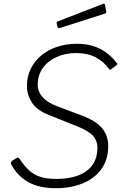

<svg xmlns="http://www.w3.org/2000/svg" viewBox="-20 -983 663 1013"><path d="M551 -624Q527 -658 485 -680.5Q443 -703 381 -703Q324 -703 278 -682Q232 -661 205.5 -623.5Q179 -586 179 -535Q179 -517 187 -497.5Q195 -478 217 -458.5Q239 -439 280 -423L413 -373Q487 -345 519 -306Q551 -267 551 -213Q551 -141 515 -91Q479 -41 416 -15.5Q353 10 275 10Q189 10 131.5 -21Q74 -52 39 -116Q37 -121 38 -126.5Q39 -132 46 -136L64 -147Q70 -152 75 -151Q80 -150 84 -144Q107 -109 132 -85.5Q157 -62 191 -50.5Q225 -39 278 -39Q342 -39 390.5 -56.5Q439 -74 466.5 -111Q494 -148 494 -205Q494 -239 471.5 -265.5Q449 -292 384 -318L241 -375Q174 -401 148 -442.5Q122 -484 122 -528Q122 -580 142.5 -621Q163 -662 199 -691.5Q235 -721 283 -736.5Q331 -752 386 -752Q434 -752 472 -740Q510 -728 540 -706Q570 -684 594 -653Q599 -648 599 -645Q599 -642 595 -639L564 -616Q562 -615 559 -616Q556 -617 551 -624ZM534 -958 540 -923Q541 -919 540 -916Q539 -913 533 -911L295 -835Q290 -834 286.5 -836Q283 -838 283 -842L279 -859Q278 -868 282 -869L525 -963Q527 -964 530 -962.5Q533 -961 534 -958Z"/></svg>

Font: Libre Franklin ExtraLight
Style: Italic
Weight: 250
Italic angle: -8°
Designer: Pablo Impallari, Rodrigo Fuenzalida, Nhung Nguyen
Foundry: Impallari Type
Version: Version 3.000